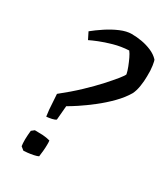

<svg xmlns="http://www.w3.org/2000/svg" viewBox="-168 -736 723 826"><g transform="rotate(30 193.0 -323.0)"><path d="M97 -165 93 -197 88 -273Q136 -311 175 -348Q214 -385 242 -416Q270 -447 286.5 -467.5Q303 -488 305 -495Q302 -510 295 -528Q288 -546 280 -563Q272 -580 264 -590Q225 -588 189.5 -578Q154 -568 128 -557.5Q102 -547 88 -540L71 -574Q93 -592 122.5 -611.5Q152 -631 182.5 -644Q213 -657 238 -657Q263 -657 288.5 -652.5Q314 -648 337.5 -638Q361 -628 377 -611Q380 -607 383.5 -584Q387 -561 386 -532Q386 -509 382 -483Q378 -457 369 -439Q351 -408 321 -377.5Q291 -347 257 -320.5Q223 -294 193.5 -274.5Q164 -255 149 -247L143 -177Q137 -172 123.5 -169Q110 -166 97 -165ZM85 11Q81 8 77 4.5Q73 1 69 -2Q68 -8 67.5 -16.5Q67 -25 67 -35Q67 -45 68 -57Q69 -69 70 -79L84 -90Q107 -90 124 -89Q141 -88 160 -83Q161 -78 161 -72.5Q161 -67 161 -62Q161 -48 159.5 -32.5Q158 -17 156 -2Q148 2 133.5 5Q119 8 105 9.5Q91 11 85 11Z"/></g></svg>

Font: Labrada Medium
Style: Italic
Weight: 500
Italic angle: -7°
Designer: Mercedes Jáuregui
Foundry: Omnibus-Type Team
Version: Version 1.000